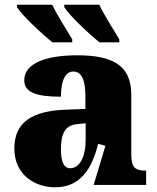

<svg xmlns="http://www.w3.org/2000/svg" viewBox="-20 -786 666 816"><path d="M287 -606V-619C259 -666 223 -721 202 -766H52V-756C73 -721 158 -642 203 -606ZM487 -606V-619C459 -666 423 -721 402 -766H253V-756C274 -721 358 -642 403 -606ZM215 10C322 10 372 -71 397 -175L428 -166L378 0H601V-61H597C552 -61 538 -77 538 -131V-383C538 -507 461 -551 308 -551C185 -551 83 -521 83 -445C83 -394 133 -375 239 -375C239 -446 259 -482 291 -482C326 -482 343 -449 343 -375V-323L262 -320C114 -315 41 -265 41 -155C41 -43 128 10 215 10ZM278 -71C251 -71 239 -99 239 -152C239 -220 257 -255 313 -259L344 -262V-191C344 -118 318 -71 278 -71Z"/></svg>

Font: UArctic Serif Black
Style: Regular
Weight: 900
Designer: Customization by Puisto advertising & original work Monotype Design Team
Foundry: Monotype Imaging Inc.
Version: Version 2.004